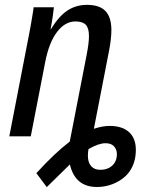

<svg xmlns="http://www.w3.org/2000/svg" viewBox="-20 -558 640 786"><path d="M344.2 -410.2Q344.2 -442.9 331.3 -456.5Q318.4 -470.2 288.6 -470.2Q246.6 -470.2 213.9 -427.7Q181.2 -385.3 165.5 -306.2L106 0H18.1L98.6 -415.5Q102.1 -432.1 105.2 -450.4Q108.4 -468.8 111.1 -485.1Q113.8 -501.5 115.7 -513.2Q117.7 -524.9 117.7 -528.3H200.7Q200.7 -525.4 196.5 -495.4Q192.4 -465.3 187 -438H188Q221.2 -492.2 256.3 -515.1Q291.5 -538.1 335.9 -538.1Q387.2 -538.1 411.4 -513.2Q435.5 -488.3 436 -436.5Q436 -400.9 426.8 -352.1L364.3 -30.8Q399.4 -42.5 428.7 -42.5Q480.5 -42.5 508.3 -17.1Q536.1 8.3 536.1 55.2Q536.1 99.6 517.1 133.3Q498 167 459.2 187.3Q420.4 207.5 377 207.5Q287.6 207.5 266.1 115.2L171.4 208L128.9 150.9Q204.1 68.4 265.6 21.5L335 -335Q344.2 -382.8 344.2 -410.2ZM458.5 72.8Q458.5 54.2 447 41.3Q435.5 28.3 411.6 28.3Q384.3 28.3 342.3 52.2Q339.8 65.9 339.8 79.1Q339.8 107.4 353.3 122.3Q366.7 137.2 390.1 137.2Q420.4 137.2 439.5 119.9Q458.5 102.5 458.5 72.8Z"/></svg>

Font: Liberation Mono
Style: Italic
Weight: 400
Italic angle: -12°
Monospace: yes
Designer: Steve Matteson
Foundry: Ascender Corporation
Version: Version 2.1.5